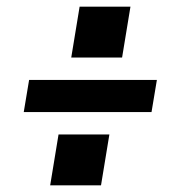

<svg xmlns="http://www.w3.org/2000/svg" viewBox="-20 -627 540 574"><path d="M193 -455 218 -607H370L345 -455ZM51 -292 67 -388H449L433 -292ZM130 -73 155 -225H307L282 -73Z"/></svg>

Font: Iosevka SS04 Oblique
Style: Bold
Weight: 700
Italic angle: -9°
Monospace: yes
Designer: Belleve Invis
Foundry: Belleve Invis
Version: Version 19.0.0; ttfautohint (v1.8.4)